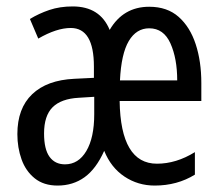

<svg xmlns="http://www.w3.org/2000/svg" viewBox="-20 -567 688 597"><path d="M444 -546Q500 -546 535.5 -514.5Q571 -483 588.5 -429.5Q606 -376 606 -309V-253H352Q355 -58 468 -58Q528 -58 586 -94V-24Q531 10 461 10Q409 10 367 -18Q325 -46 304 -98Q279 -42 243 -16Q207 10 159 10Q116 10 88 -12.5Q60 -35 47 -71.5Q34 -108 34 -150Q34 -230 80 -274Q126 -318 211 -322L272 -325V-360Q272 -480 200 -480Q156 -480 99 -447L73 -508Q101 -525 133.5 -536Q166 -547 206 -547Q291 -547 321 -474Q363 -546 444 -546ZM444 -479Q404 -479 380.5 -439.5Q357 -400 353 -317H531Q531 -385 510 -432Q489 -479 444 -479ZM225 -263Q170 -260 143.5 -233.5Q117 -207 117 -152Q117 -103 134 -79.5Q151 -56 182 -56Q224 -56 248.5 -97.5Q273 -139 273 -212V-266Z"/></svg>

Font: Noto Sans Bengali UI ExtraCondensed
Style: Regular
Weight: 400
Width: 2
Designer: Jelle Bosma - Monotype Design Team
Foundry: Monotype Imaging Inc.
Version: Version 2.003; ttfautohint (v1.8.4.7-5d5b)